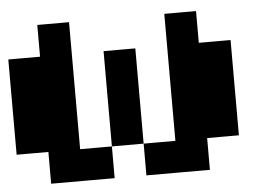

<svg xmlns="http://www.w3.org/2000/svg" viewBox="-47 -814 1094 753"><g transform="rotate(-5 500.0 -437.5)"><path d="M125 -687.5V-750H187.5H250V-500V-250H312.5H375V-437.5V-625H437.5H500V-437.5V-250H562.5H625V-500V-750H687.5H750V-687.5V-625H812.5H875V-437.5V-250H812.5H750V-187.5V-125H625H500V-187.5V-250H437.5H375V-187.5V-125H250H125V-187.5V-250H62.5H0V-437.5V-625H62.5H125Z"/></g></svg>

Font: Press Start 2P
Style: Regular
Weight: 500
Monospace: yes
Version: Version 2.14